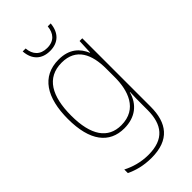

<svg xmlns="http://www.w3.org/2000/svg" viewBox="-290 -790 1105 1105"><g transform="rotate(-45 262.0 -238.0)"><path d="M373 -717H349C344 -666 317 -631 259 -631C203 -631 173 -665 169 -717H145C150 -645 193 -607 259 -607C326 -607 367 -647 373 -717ZM258 -538C120 -538 54 -431 54 -258C54 -79 125 10 246 10C335 10 394 -37 415 -115H417C415 -75 415 -51 415 -15V29C415 148 363 216 237 216C173 216 121 199 78 177V206C120 226 170 241 237 241C383 241 441 160 441 29V-528H419L415 -438H413C390 -493 346 -538 258 -538ZM258 -513C376 -513 415 -422 415 -307V-237C415 -132 380 -15 246 -15C139 -15 81 -97 81 -258C81 -415 134 -513 258 -513Z"/></g></svg>

Font: Noto Sans Gujarati SemiCondensed Thin
Style: Regular
Weight: 100
Width: 4
Designer: Jelle Bosma - Monotype Design Team, Universal Thirst
Foundry: Monotype Imaging Inc.
Version: Version 2.106